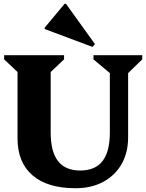

<svg xmlns="http://www.w3.org/2000/svg" viewBox="-20 -983 777 1019"><path d="M563 -595 476 -668V-690H735V-668L660 -595V-255Q660 -173 625.5 -112.5Q591 -52 528 -18Q465 16 381 16Q232 16 152.5 -52.5Q73 -121 73 -249V-601L2 -668V-690H320V-668L249 -601V-280Q249 -178 288 -128Q327 -78 406 -78Q485 -78 524 -128Q563 -178 563 -280ZM471 -734 217 -829V-836L323 -963H330L484 -749Z"/></svg>

Font: Platypi Light
Style: Bold
Weight: 700
Version: Version 1.200